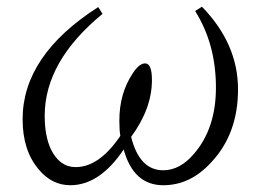

<svg xmlns="http://www.w3.org/2000/svg" viewBox="-20 -528 755 564"><path d="M281.2 -487.3Q111.3 -347.7 111.3 -188Q111.3 -128.9 129.4 -89.8Q155.3 -37.1 202.1 -37.1Q271.5 -37.1 333.5 -128.9Q330.6 -143.6 330.6 -173.8Q330.6 -253.4 369.6 -312Q388.7 -341.8 406.2 -341.8Q426.3 -341.8 426.3 -293Q426.3 -209 365.2 -126Q389.6 -27.8 459.5 -27.8Q508.8 -27.8 550.3 -76.7Q614.3 -151.4 614.3 -270.5Q614.3 -398.9 553.2 -495.6L573.2 -508.3Q679.2 -399.4 679.2 -265.6Q679.2 -134.3 600.1 -50.8Q539.1 16.1 459.5 16.1Q372.1 16.1 343.3 -88.9Q272.9 16.1 186.5 16.1Q132.8 16.1 94.2 -29.8Q46.4 -85.4 46.4 -177.7Q46.4 -365.2 268.6 -507.3ZM281.2 -487.3Q111.3 -347.7 111.3 -188Q111.3 -128.9 129.4 -89.8Q155.3 -37.1 202.1 -37.1Q271.5 -37.1 333.5 -128.9Q330.6 -143.6 330.6 -173.8Q330.6 -253.4 369.6 -312Q388.7 -341.8 406.2 -341.8Q426.3 -341.8 426.3 -293Q426.3 -209 365.2 -126Q389.6 -27.8 459.5 -27.8Q508.8 -27.8 550.3 -76.7Q614.3 -151.4 614.3 -270.5Q614.3 -398.9 553.2 -495.6L573.2 -508.3Q679.2 -399.4 679.2 -265.6Q679.2 -134.3 600.1 -50.8Q539.1 16.1 459.5 16.1Q372.1 16.1 343.3 -88.9Q272.9 16.1 186.5 16.1Q132.8 16.1 94.2 -29.8Q46.4 -85.4 46.4 -177.7Q46.4 -365.2 268.6 -507.3Z"/></svg>

Font: I.MingCP
Style: Regular
Weight: 400
Designer: I.Font Project
Version: Version 8.000; Sep 06, 2022